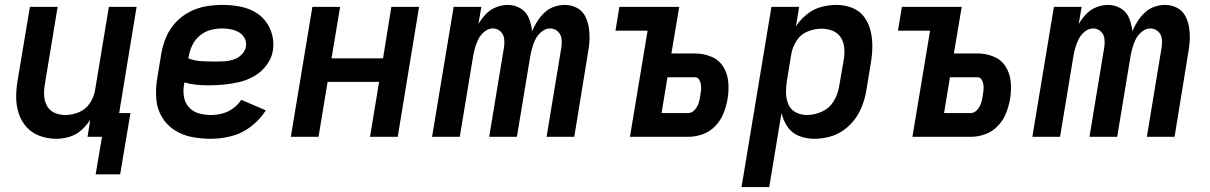

<svg xmlns="http://www.w3.org/2000/svg" viewBox="-20 -558 4936 783"><path d="M470 153 512 -97H466L537 -530H424L368 -192Q364 -164 347 -138Q330 -112 302 -100.5Q274 -89 246 -89Q223 -89 202.5 -98Q182 -107 171.5 -126.5Q161 -146 160 -169Q159 -192 163 -215L215 -530H102L52 -231Q46 -196 46 -161.5Q46 -127 56.5 -95Q67 -63 89 -39Q111 -15 143 -3.5Q175 8 210 8Q236 8 263 0Q290 -8 311.5 -27Q333 -46 348 -70L337 0H396L370 153Z M840 8Q882 8 924.5 -3Q967 -14 1003.5 -42Q1040 -70 1064 -108L964 -151Q951 -131 930.5 -116Q910 -101 886.5 -95Q863 -89 840 -89Q814 -89 790 -96Q766 -103 750 -121Q734 -139 730 -164.5Q726 -190 731 -215L732 -222Q755 -215 780 -212.5Q805 -210 830 -210Q862 -210 893.5 -213Q925 -216 956.5 -223.5Q988 -231 1017.5 -248Q1047 -265 1067.5 -293Q1088 -321 1093 -352Q1098 -386 1089.5 -417.5Q1081 -449 1061.5 -473.5Q1042 -498 1013.5 -512.5Q985 -527 952.5 -532.5Q920 -538 886 -538Q853 -538 819 -532Q785 -526 753 -509.5Q721 -493 696 -466Q671 -439 657.5 -406.5Q644 -374 638 -341L620 -231Q614 -191 617.5 -152Q621 -113 640.5 -80.5Q660 -48 691.5 -27.5Q723 -7 761.5 0.5Q800 8 840 8ZM859 -307Q830 -307 802 -308.5Q774 -310 748 -320L749 -325Q753 -349 763.5 -372Q774 -395 794 -412Q814 -429 838 -435.5Q862 -442 886 -442Q904 -442 921.5 -438.5Q939 -435 954 -426.5Q969 -418 977.5 -402.5Q986 -387 983 -368Q980 -350 965.5 -335.5Q951 -321 932.5 -315Q914 -309 895.5 -308Q877 -307 859 -307Z M1166 0H1279L1316 -224H1526L1489 0H1602L1689 -530H1576L1542 -320H1332L1367 -530H1254Z M1742 0H1855L1909 -326Q1912 -344 1917 -362Q1922 -380 1930.5 -397.5Q1939 -415 1955 -428.5Q1971 -442 1990 -442Q2008 -442 2021 -430Q2034 -418 2036 -399.5Q2038 -381 2035 -363L1975 0H2088L2142 -326Q2145 -344 2150 -362Q2155 -380 2163.5 -397.5Q2172 -415 2188.5 -428.5Q2205 -442 2223 -442Q2241 -442 2254.5 -430Q2268 -418 2270 -399.5Q2272 -381 2269 -363L2209 0H2322L2378 -344Q2383 -370 2384 -396Q2385 -422 2381 -447Q2377 -472 2365.5 -493.5Q2354 -515 2331.5 -526.5Q2309 -538 2283 -538Q2262 -538 2240 -530.5Q2218 -523 2201 -507Q2184 -491 2171.5 -471.5Q2159 -452 2150 -431Q2147 -459 2136.5 -484.5Q2126 -510 2102.5 -524Q2079 -538 2050 -538Q2027 -538 2003 -528.5Q1979 -519 1961.5 -500.5Q1944 -482 1931 -460L1943 -530H1830Z M2549 0H2787Q2816 0 2845.5 -10.5Q2875 -21 2897 -44Q2919 -67 2930.5 -95.5Q2942 -124 2947 -154Q2953 -188 2950 -223Q2947 -258 2929.5 -286Q2912 -314 2880.5 -327Q2849 -340 2814 -340H2718L2750 -530H2506L2490 -433H2621ZM2787 -97H2678L2702 -243H2814Q2825 -243 2831 -233.5Q2837 -224 2838.5 -213Q2840 -202 2839 -191Q2838 -180 2836 -169Q2834 -154 2829.5 -139Q2825 -124 2813.5 -110.5Q2802 -97 2787 -97Z M3004 205H3117L3167 -97Q3174 -67 3191.5 -41Q3209 -15 3238.5 -3.5Q3268 8 3301 8Q3331 8 3362 0Q3393 -8 3420 -27Q3447 -46 3466.5 -72.5Q3486 -99 3497 -129Q3508 -159 3513 -189L3531 -299Q3537 -333 3537.5 -366.5Q3538 -400 3530.5 -431.5Q3523 -463 3504.5 -488.5Q3486 -514 3455.5 -526Q3425 -538 3391 -538Q3360 -538 3328.5 -529.5Q3297 -521 3270.5 -499.5Q3244 -478 3226 -451L3239 -530H3126ZM3271 -89Q3246 -89 3225 -100Q3204 -111 3195 -133Q3186 -155 3185.5 -179Q3185 -203 3189 -228L3207 -338Q3212 -366 3228.5 -392Q3245 -418 3273.5 -429.5Q3302 -441 3330 -441Q3354 -441 3375.5 -432.5Q3397 -424 3409 -405Q3421 -386 3423 -362.5Q3425 -339 3421 -315L3402 -205Q3397 -174 3380 -145.5Q3363 -117 3332.5 -103Q3302 -89 3271 -89Z M3701 0H3939Q3968 0 3997.5 -10.5Q4027 -21 4049 -44Q4071 -67 4082.5 -95.5Q4094 -124 4099 -154Q4105 -188 4102 -223Q4099 -258 4081.5 -286Q4064 -314 4032.5 -327Q4001 -340 3966 -340H3870L3902 -530H3658L3642 -433H3773ZM3939 -97H3830L3854 -243H3966Q3977 -243 3983 -233.5Q3989 -224 3990.5 -213Q3992 -202 3991 -191Q3990 -180 3988 -169Q3986 -154 3981.5 -139Q3977 -124 3965.5 -110.5Q3954 -97 3939 -97Z M4190 0H4303L4357 -326Q4360 -344 4365 -362Q4370 -380 4378.5 -397.5Q4387 -415 4403 -428.5Q4419 -442 4438 -442Q4456 -442 4469 -430Q4482 -418 4484 -399.5Q4486 -381 4483 -363L4423 0H4536L4590 -326Q4593 -344 4598 -362Q4603 -380 4611.5 -397.5Q4620 -415 4636.5 -428.5Q4653 -442 4671 -442Q4689 -442 4702.5 -430Q4716 -418 4718 -399.5Q4720 -381 4717 -363L4657 0H4770L4826 -344Q4831 -370 4832 -396Q4833 -422 4829 -447Q4825 -472 4813.5 -493.5Q4802 -515 4779.5 -526.5Q4757 -538 4731 -538Q4710 -538 4688 -530.5Q4666 -523 4649 -507Q4632 -491 4619.5 -471.5Q4607 -452 4598 -431Q4595 -459 4584.5 -484.5Q4574 -510 4550.5 -524Q4527 -538 4498 -538Q4475 -538 4451 -528.5Q4427 -519 4409.5 -500.5Q4392 -482 4379 -460L4391 -530H4278Z"/></svg>

Font: Iosevka Sparkle Semibold
Style: Italic
Weight: 600
Italic angle: -9°
Designer: Belleve Invis
Foundry: Belleve Invis
Version: Version 4.5.0; ttfautohint (v1.8.3)